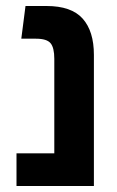

<svg xmlns="http://www.w3.org/2000/svg" viewBox="-20 -620 389 640"><path d="M35 0V-109H161V-424Q161 -461 148.5 -476Q136 -491 100 -491H51L65 -600H135Q218 -600 255.5 -558Q293 -516 293 -437V0Z"/></svg>

Font: Noto Sans Hebrew Condensed SemiBold
Style: Regular
Weight: 600
Width: 3
Designer: Ben Nathan
Foundry: Google LLC
Version: Version 3.001; ttfautohint (v1.8.4.7-5d5b)